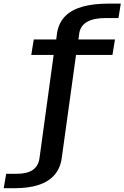

<svg xmlns="http://www.w3.org/2000/svg" viewBox="-136 -806 673 1038"><path d="M-116 211.5H-57Q17 211.5 70.8 194.5Q124.5 177.5 156.8 141.8Q189 106 197.5 50.5L275 -509H472L485.5 -592.5H288L293 -629.5Q301 -669 336.5 -688.8Q372 -708.5 437 -708.5H504.5L517 -786.5H450Q369.5 -786.5 311 -770.2Q252.5 -754 217.8 -719.8Q183 -685.5 173 -631L168 -592.5H46.5L33 -509H154L77.5 49Q71.5 92 41 112.8Q10.5 133.5 -44.5 133.5H-102.5Z"/></svg>

Font: Anybody Thin Medium
Style: Regular
Weight: 500
Version: Version 1.113;gftools[0.9.25]